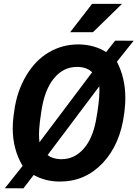

<svg xmlns="http://www.w3.org/2000/svg" viewBox="-20 -958 733 1024"><path d="M354 -786.1H475.6L630.9 -937.5H471.2ZM295.9 10.3C297.4 10.3 298.3 10.3 299.8 10.3C390.1 10.3 465.8 -22.9 528.3 -88.9C590.3 -155.3 628.4 -242.7 642.1 -351.1L644.5 -370.6C647.5 -393.1 648.4 -414.6 648.4 -436C648.4 -506.3 633.8 -570.8 603.5 -628.9L692.9 -740.7L594.2 -741.2L545.9 -680.2C505.4 -706.1 457.5 -719.7 402.3 -721.2C400.9 -721.2 399.9 -721.2 398.4 -721.2C340.8 -721.2 288.1 -707 240.2 -678.7C191.9 -650.4 151.9 -608.9 119.6 -554.2C86.9 -499.5 65.9 -437.5 56.2 -367.7L52.2 -339.4C49.3 -316.9 47.9 -294.9 47.9 -273.9C47.9 -199.2 65.4 -132.3 100.6 -73.2L5.9 45.9L105 46.4L159.7 -24.9C200.2 -2 245.6 9.8 295.9 10.3ZM189 -269.5C190.4 -292 194.3 -324.2 200.7 -365.7C211.9 -441.4 234.4 -500 268.1 -540.5C301.3 -581.1 342.3 -601.1 391.1 -601.1C393.1 -601.1 395 -601.1 397 -601.1C429.7 -599.6 454.6 -589.8 471.2 -572.3L190.4 -199.2C189 -213.9 188 -228 188 -242.7C188 -251.5 188.5 -260.7 189 -269.5ZM509.8 -498C510.3 -491.2 510.3 -484.4 510.3 -477.1C510.3 -434.1 503.9 -380.4 491.7 -314.9C479.5 -249.5 457 -198.7 424.3 -162.6C392.1 -127 353 -108.9 307.6 -108.9C305.7 -108.9 303.7 -108.9 301.8 -108.9C272.9 -110.4 250.5 -117.7 233.9 -130.9Z"/></svg>

Font: Roboto
Style: Bold Italic
Weight: 700
Italic angle: -12°
Designer: Google
Version: Version 2.137; 2017